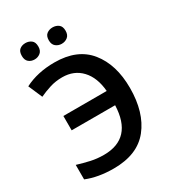

<svg xmlns="http://www.w3.org/2000/svg" viewBox="-217 -1031 1045 1159"><g transform="rotate(-30 305.5 -451.5)"><path d="M234 -623Q316 -623 367 -568.5Q418 -514 426 -417H124V-317H427Q419 -91 219 -91Q172 -91 129.5 -100.5Q87 -110 41 -124V-23Q121 10 230 10Q396 10 476.5 -91.5Q557 -193 557 -363Q557 -526 477 -625Q397 -724 238 -724Q120 -724 30 -678L72 -581Q108 -598 148 -610.5Q188 -623 234 -623ZM276 -856Q276 -827 293.5 -813Q311 -799 334 -799Q358 -799 375.5 -813Q393 -827 393 -856Q393 -887 375.5 -900Q358 -913 334 -913Q311 -913 293.5 -900Q276 -887 276 -856ZM88 -856Q88 -827 104.5 -813Q121 -799 145 -799Q168 -799 185.5 -813Q203 -827 203 -856Q203 -887 185.5 -900Q168 -913 145 -913Q121 -913 104.5 -900Q88 -887 88 -856Z"/></g></svg>

Font: Noto Sans Display Medium
Style: Regular
Weight: 500
Designer: Monotype Design Team
Foundry: Monotype Imaging Inc.
Version: Version 1.900